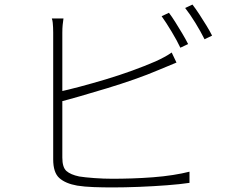

<svg xmlns="http://www.w3.org/2000/svg" viewBox="-20 -818 1040 841"><path d="M720 -762Q733 -745 748 -721Q763 -697 778 -672Q793 -647 804 -625L770 -609Q756 -639 732 -679Q708 -719 688 -747ZM823 -798Q837 -780 853 -755.5Q869 -731 884 -706.5Q899 -682 909 -662L876 -646Q859 -680 836 -717.5Q813 -755 791 -783ZM258 -737Q256 -723 254.5 -709Q253 -695 253 -675Q253 -663 253 -623.5Q253 -584 253 -528Q253 -472 253 -409.5Q253 -347 253 -289.5Q253 -232 253 -189Q253 -146 253 -128Q253 -85 271 -69Q289 -53 327 -45Q352 -41 393 -38Q434 -35 473 -35Q513 -35 558.5 -36.5Q604 -38 650 -41.5Q696 -45 737.5 -51.5Q779 -58 810 -66V-17Q770 -11 711 -6.5Q652 -2 589 0.5Q526 3 472 3Q431 3 390 1.5Q349 0 318 -5Q267 -14 240 -38Q213 -62 213 -120Q213 -141 213 -185.5Q213 -230 213 -289Q213 -348 213 -410.5Q213 -473 213 -528.5Q213 -584 213 -623.5Q213 -663 213 -675Q213 -687 212.5 -697.5Q212 -708 211 -718.5Q210 -729 207 -737ZM234 -415Q276 -424 330.5 -438.5Q385 -453 443.5 -470.5Q502 -488 558.5 -508.5Q615 -529 661 -549Q681 -558 699.5 -568Q718 -578 732 -588L753 -544Q738 -538 717 -529Q696 -520 676 -512Q627 -491 568.5 -470.5Q510 -450 449 -431.5Q388 -413 332.5 -397Q277 -381 234 -370Z"/></svg>

Font: Noto Sans SC Thin ExtraLight
Style: Regular
Weight: 250
Version: Version 2.004-H2;hotconv 1.0.118;makeotfexe 2.5.65603